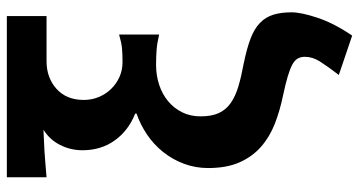

<svg xmlns="http://www.w3.org/2000/svg" viewBox="-264 -574 1049 561"><g transform="rotate(-90 260.5 -293.5)"><path d="M322 172Q348 138 361.5 116.5Q375 95 375 73Q375 61 370 52Q365 43 352 36Q339 29 317 22.5Q295 16 262 9Q218 0 179.5 -15Q141 -30 112 -55.5Q83 -81 66.5 -118.5Q50 -156 50 -210Q50 -247 62.5 -280.5Q75 -314 97 -341.5Q119 -369 148 -388.5Q177 -408 209 -419V-423Q159 -443 130.5 -483Q102 -523 102 -577Q102 -612 117.5 -642.5Q133 -673 162 -691Q144 -690 129 -689.5Q114 -689 98.5 -688Q83 -687 65 -685.5Q47 -684 23 -682V-798H494V-682H362Q314 -682 281.5 -653Q249 -624 249 -573Q249 -550 257.5 -529.5Q266 -509 281 -493.5Q296 -478 316 -469Q336 -460 359 -460Q383 -460 399.5 -461.5Q416 -463 440 -470V-353Q415 -359 394.5 -360.5Q374 -362 351 -362Q321 -362 293.5 -353Q266 -344 245.5 -327Q225 -310 213 -286Q201 -262 201 -232Q201 -199 211 -178Q221 -157 240.5 -143.5Q260 -130 288.5 -121.5Q317 -113 355 -106Q399 -97 428 -86Q457 -75 474 -58.5Q491 -42 498 -19.5Q505 3 505 34Q505 62 489 110Q473 158 437 211Z"/></g></svg>

Font: SpoqaHanSansJP-Bold
Style: Regular
Weight: 700
Designer: [Source Han Sans]
Ryoko NISHIZUKA  (kana & ideographs); Paul D. Hunt (Latin, Greek & Cyrillic); Wenlong ZHANG  (bopomofo
Foundry: Spoqa (http://bi.spoqa.com)
Version: Version 1.002.20150607